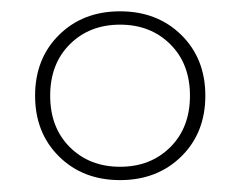

<svg xmlns="http://www.w3.org/2000/svg" viewBox="-20 -740 414 331"><path d="M187 -720.5Q251 -720.5 292.5 -679.8Q334 -639 334 -575Q334 -511 292.5 -470.2Q251 -429.5 187 -429.5Q123 -429.5 81.8 -470.2Q40.5 -511 40.5 -575Q40.5 -639 81.8 -679.8Q123 -720.5 187 -720.5ZM187 -452.5Q239.5 -452.5 273.5 -486.2Q307.5 -520 307.5 -575Q307.5 -630 273.5 -663.8Q239.5 -697.5 187 -697.5Q134.5 -697.5 100.5 -663.8Q66.5 -630 66.5 -575Q66.5 -520 100.5 -486.2Q134.5 -452.5 187 -452.5Z"/></svg>

Font: Newsreader Display Light
Style: Regular
Weight: 300
Designer: Hugues Gentile
Foundry: Production Type
Version: Version 1.001